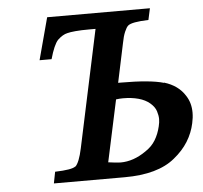

<svg xmlns="http://www.w3.org/2000/svg" viewBox="-49 -713 809 765"><g transform="rotate(-5 355.5 -331.0)"><path d="M426 -377H437Q495 -377 538 -373Q581 -369 608 -361V-362Q665 -345 692 -301Q711 -272 711 -233Q711 -213 706 -191Q698 -153 677 -119Q656 -85 620 -56Q552 0 419 0H136L145 -46Q213 -48 227 -60V-59Q243 -74 255 -130L355 -599H329Q297 -599 275 -597Q253 -595 242 -592Q223 -588 203 -569Q186 -551 170 -494H122L167 -662H578L568 -616Q501 -614 486 -601Q479 -595 471.5 -577.5Q464 -560 459 -533ZM359 -65Q374 -63 387 -61.5Q400 -60 408 -60Q460 -60 510 -95Q536 -112 550.5 -136Q565 -160 572 -190Q576 -206 576 -219Q576 -233 570.5 -250.5Q565 -268 547 -283.5Q529 -299 501.5 -306.5Q474 -314 440 -314Q432 -314 426 -313.5Q420 -313 412 -312Z"/></g></svg>

Font: New Athena Unicode
Style: Bold Italic
Weight: 700
Designer: J. Rusten 1997; rev. by R. Hancock 2001, 2002, rev. by D. Mastronarde 2002-2021
Foundry: Society for Classical Studies (formerly American Philological Association)
Version: Version 5.008